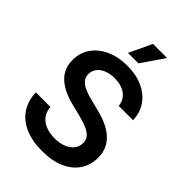

<svg xmlns="http://www.w3.org/2000/svg" viewBox="-272 -1063 1191 1191"><g transform="rotate(45 324.0 -467.5)"><path d="M327.6 11.2Q242.2 11.2 179.2 -15.9Q116.2 -43 81.3 -94.5Q46.4 -146 43.9 -219.2H171.9Q174.8 -179.7 195.1 -153.1Q215.3 -126.5 249.8 -113Q284.2 -99.6 327.1 -99.6Q370.6 -99.6 403.6 -112.5Q436.5 -125.5 455.3 -149.4Q474.1 -173.3 474.1 -204.6Q474.1 -232.4 458.3 -251Q442.4 -269.5 412.8 -282.7Q383.3 -295.9 341.8 -306.2L260.3 -326.7Q165 -350.1 113.8 -397.9Q62.5 -445.8 62.5 -522.9Q62.5 -587.4 96.9 -635.7Q131.3 -684.1 191.7 -710.9Q252 -737.8 328.6 -737.8Q407.2 -737.8 465.8 -710.7Q524.4 -683.6 557.6 -635.3Q590.8 -586.9 592.3 -523.4H466.8Q461.9 -572.8 424.6 -600.1Q387.2 -627.4 327.1 -627.4Q286.6 -627.4 256.6 -614.7Q226.6 -602.1 210.2 -580.3Q193.8 -558.6 193.8 -530.3Q193.8 -501 211.4 -481.9Q229 -462.9 257.8 -450.7Q286.6 -438.5 319.8 -430.7L389.2 -413.1Q433.1 -402.8 471.9 -386.2Q510.7 -369.6 540.5 -344.7Q570.3 -319.8 587.2 -285.6Q604 -251.5 604 -205.6Q604 -140.6 571 -91.8Q538.1 -43 476.3 -15.9Q414.6 11.2 327.6 11.2ZM274.9 -796.4 345.2 -945.8H469.2L366.7 -796.4Z"/></g></svg>

Font: Inter 18pt SemiBold
Style: Regular
Weight: 600
Designer: Rasmus Andersson
Foundry: rsms
Version: Version 4.001;git-66647c0bb